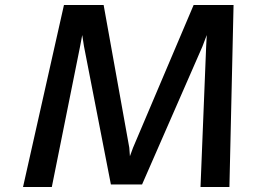

<svg xmlns="http://www.w3.org/2000/svg" viewBox="-20 -747 1010 767"><path d="M72 0 235.5 -727H394L496.5 -157L499 -123L511.5 -157L753.5 -727H913L896.5 0H781L803.5 -561L806 -607L788.5 -561L547.5 -10H423L315.5 -562L308.5 -607L300 -562L187 0Z"/></svg>

Font: Expletus Sans SemiBold
Style: Italic
Weight: 600
Italic angle: -7°
Version: Version 7.500